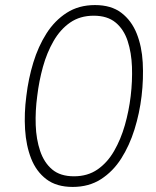

<svg xmlns="http://www.w3.org/2000/svg" viewBox="-20 -729 617 758"><path d="M267 9Q203 9 163 -21.5Q123 -52 103 -103Q83 -154 79 -218Q75 -282 84 -350Q92 -418 111.5 -482Q131 -546 163.5 -597Q196 -648 243.5 -678.5Q291 -709 355 -709Q419 -709 459 -678.5Q499 -648 519.5 -597Q540 -546 543.5 -482Q547 -418 539 -350Q531 -282 511 -218Q491 -154 458.5 -103Q426 -52 378.5 -21.5Q331 9 267 9ZM272 -33Q326 -33 365 -60Q404 -87 430.5 -133Q457 -179 473 -235Q489 -291 496 -350Q503 -409 501 -465Q499 -521 484 -567Q469 -613 436.5 -640Q404 -667 350 -667Q296 -667 257 -640Q218 -613 191.5 -567Q165 -521 149.5 -465Q134 -409 127 -350Q119 -291 121 -235Q123 -179 138.5 -133Q154 -87 186 -60Q218 -33 272 -33Z"/></svg>

Font: Haskoy ExtraLight
Style: Italic
Weight: 200
Designer: Ertekin Erdin
Foundry: Ertekin Erdin
Version: Version 2.000; ttfautohint (v1.8.4.7-5d5b)